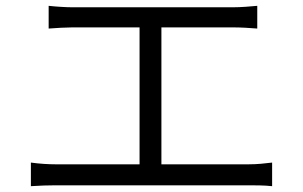

<svg xmlns="http://www.w3.org/2000/svg" viewBox="-20 -683 1040 659"><path d="M86 -125V-44C116 -46 145 -47 172 -47H833C852 -47 888 -47 914 -44V-125C889 -122 863 -119 833 -119H534V-589H779C807 -589 839 -587 863 -585V-663C840 -661 809 -658 779 -658H229C209 -658 173 -660 147 -663V-585C171 -587 210 -589 229 -589H459V-119H172C145 -119 115 -121 86 -125Z"/></svg>

Font: Noto Sans KR DemiLight
Style: Regular
Weight: 350
Designer: Ryoko NISHIZUKA 西塚涼子 (kana, bopomofo & ideographs); Paul D. Hunt (Latin, Greek & Cyrillic); Sandoll Communications 산돌커뮤니
Foundry: Adobe
Version: Version 2.004;hotconv 1.0.118;makeotfexe 2.5.65603